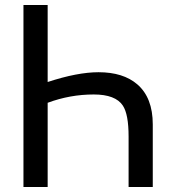

<svg xmlns="http://www.w3.org/2000/svg" viewBox="-20 -747 676 767"><path d="M590.3 0H493.7V-201.7Q493.7 -290.5 470.7 -325.2Q441.4 -369.6 354.5 -369.6Q259.8 -369.6 170.4 -336.4V0H73.7V-727.1H170.4V-419.4Q289.6 -458.5 373.5 -458.5Q472.2 -458.5 528.3 -410.2Q590.3 -356.9 590.3 -250Z"/></svg>

Font: IranNastaliq
Style: Regular
Weight: 400
Designer: Hossein Zahedi
Version: Version 1.5